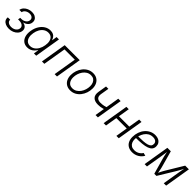

<svg xmlns="http://www.w3.org/2000/svg" viewBox="456 -2144 3750 3750"><g transform="rotate(45 2331.0 -269.5)"><path d="M196.3 6.8Q142.6 6.8 102.1 -11.5Q61.5 -29.8 41.3 -62.3Q21 -94.7 27.3 -137.7H93.8Q88.4 -99.1 120.6 -74.5Q152.8 -49.8 205.6 -49.8Q243.2 -49.8 273.7 -62.7Q304.2 -75.7 324.2 -98.4Q344.2 -121.1 348.6 -149.9Q356.4 -195.8 322.3 -223.4Q288.1 -251 225.1 -251H196.8L205.1 -302.2H232.9Q287.6 -302.2 327.4 -328.9Q367.2 -355.5 374 -398.9Q380.4 -439.9 354.5 -465.8Q328.6 -491.7 279.8 -491.7Q231 -491.7 192.6 -466.6Q154.3 -441.4 147 -399.9H83Q90.8 -443.4 120.6 -476.3Q150.4 -509.3 194.6 -527.8Q238.8 -546.4 289.1 -546.4Q340.8 -546.4 376.7 -527.1Q412.6 -507.8 429 -474.9Q445.3 -441.9 438.5 -400.4Q430.7 -353.5 395.5 -321.8Q360.4 -290 312 -279.8L311.5 -277.3Q370.1 -267.1 397.2 -231.9Q424.3 -196.8 416 -145.5Q408.7 -101.6 377.9 -67.1Q347.2 -32.7 300 -12.9Q252.9 6.8 196.3 6.8Z M708.5 11.2Q641.6 11.2 596.9 -23.9Q552.2 -59.1 534.4 -122.3Q516.6 -185.5 530.3 -268.6Q544.4 -352.1 583.3 -414.6Q622.1 -477.1 678.5 -512Q734.9 -546.9 801.3 -546.9Q848.6 -546.9 879.2 -530.3Q909.7 -513.7 927 -488.3Q944.3 -462.9 951.7 -436H956.5L973.1 -539.1H1038.6L949.2 0H885.7L901.9 -101.1H895.5Q878.9 -73.7 853 -47.9Q827.1 -22 791.3 -5.4Q755.4 11.2 708.5 11.2ZM727.5 -48.3Q779.8 -48.3 821.5 -76.7Q863.3 -105 891.4 -154.8Q919.4 -204.6 929.7 -269Q940.9 -334 929.4 -383.1Q918 -432.1 885.5 -459.7Q853 -487.3 800.8 -487.3Q747.6 -487.3 705.3 -459Q663.1 -430.7 635 -381.6Q606.9 -332.5 596.7 -269Q585.9 -205.6 597.7 -155.5Q609.4 -105.5 642.1 -76.9Q674.8 -48.3 727.5 -48.3Z M1612.3 -539.1 1522.9 0H1458L1537.1 -478H1252.9L1173.3 0H1107.9L1197.3 -539.1Z M1895 11.2Q1832.5 11.2 1787.1 -16.4Q1741.7 -43.9 1717 -93.8Q1692.4 -143.6 1692.4 -209.5Q1692.4 -272.9 1712.6 -333.3Q1732.9 -393.6 1770.8 -441.7Q1808.6 -489.7 1861.3 -518.3Q1914.1 -546.9 1979 -546.9Q2041.5 -546.9 2086.9 -519.3Q2132.3 -491.7 2157 -442.1Q2181.6 -392.6 2181.6 -326.2Q2181.6 -262.2 2161.4 -201.9Q2141.1 -141.6 2103 -93.3Q2064.9 -44.9 2012.2 -16.8Q1959.5 11.2 1895 11.2ZM1896.5 -47.9Q1947.8 -47.9 1988.5 -72.5Q2029.3 -97.2 2057.9 -137.7Q2086.4 -178.2 2101.3 -227.3Q2116.2 -276.4 2116.2 -325.2Q2116.2 -372.6 2100.6 -409.2Q2085 -445.8 2054.2 -466.8Q2023.4 -487.8 1977.5 -487.8Q1926.8 -487.8 1886.2 -463.6Q1845.7 -439.5 1817.1 -398.9Q1788.6 -358.4 1773.2 -309.1Q1757.8 -259.8 1757.8 -209.5Q1757.8 -139.2 1792.7 -93.5Q1827.6 -47.9 1896.5 -47.9Z M2476.1 -175.3Q2383.3 -175.3 2338.4 -222.4Q2293.5 -269.5 2309.6 -365.2L2338.4 -539.1H2403.8L2374.5 -365.2Q2363.8 -297.9 2394.3 -267.1Q2424.8 -236.3 2485.8 -236.3Q2535.2 -236.3 2580.6 -246.6Q2626 -256.8 2673.8 -272.9L2663.1 -210.9Q2629.4 -199.7 2598.9 -191.7Q2568.4 -183.6 2538.6 -179.4Q2508.8 -175.3 2476.1 -175.3ZM2587.4 0 2676.3 -539.1H2742.2L2652.8 0Z M3231 -306.2 3220.7 -245.1H2900.9L2911.1 -306.2ZM2966.3 -539.1 2877 0H2811.5L2900.9 -539.1ZM3318.4 -539.1 3229 0H3163.6L3252.9 -539.1Z M3604 10.3Q3541.5 10.3 3495.4 -15.4Q3449.2 -41 3424.1 -89.6Q3398.9 -138.2 3398.9 -205.6Q3398.9 -277.8 3420.9 -340.6Q3442.9 -403.3 3482.9 -450.2Q3522.9 -497.1 3576.4 -523.4Q3629.9 -549.8 3692.4 -549.8Q3744.1 -549.8 3781.7 -532.2Q3819.3 -514.6 3839.6 -482.4Q3859.9 -450.2 3859.9 -405.8Q3859.9 -356.4 3833.7 -324.5Q3807.6 -292.5 3755.9 -273.9Q3704.1 -255.4 3626.5 -247.8Q3548.8 -240.2 3445.8 -240.2L3453.6 -293Q3543.5 -293 3607.9 -297.4Q3672.4 -301.8 3713.6 -314Q3754.9 -326.2 3774.7 -348.4Q3794.4 -370.6 3794.4 -406.2Q3794.4 -445.3 3766.1 -467.8Q3737.8 -490.2 3686.5 -490.2Q3630.9 -490.2 3588.9 -465.3Q3546.9 -440.4 3518.8 -398.7Q3490.7 -356.9 3476.3 -306.6Q3461.9 -256.3 3461.9 -205.1Q3461.9 -160.2 3477.5 -124.8Q3493.2 -89.4 3525.4 -68.8Q3557.6 -48.3 3607.4 -48.3Q3662.6 -48.3 3707.3 -73.7Q3752 -99.1 3776.4 -140.6L3837.4 -125Q3805.7 -64 3743.4 -26.9Q3681.2 10.3 3604 10.3Z M3943.4 0 4032.7 -539.1H4127.9L4222.7 -196.8Q4228.5 -175.3 4232.7 -155.3Q4236.8 -135.3 4240.2 -116.7Q4243.7 -98.1 4246.6 -80.6Q4249.5 -63 4252.4 -45.9H4239.7Q4248.5 -64 4257.1 -81.5Q4265.6 -99.1 4274.9 -117.7Q4284.2 -136.2 4294.9 -155.8Q4305.7 -175.3 4318.4 -196.8L4524.9 -539.1H4627L4537.6 0H4471.7L4524.9 -319.3Q4528.8 -343.3 4533 -367.2Q4537.1 -391.1 4541.3 -414.8Q4545.4 -438.5 4549.8 -461.9Q4554.2 -485.4 4558.1 -507.8H4566.4Q4550.3 -474.1 4534.9 -444.3Q4519.5 -414.6 4502.7 -384.8Q4485.8 -355 4464.8 -319.8L4269.5 0H4210.4L4120.1 -319.8Q4110.8 -354.5 4103.8 -384.3Q4096.7 -414.1 4091.3 -443.8Q4085.9 -473.6 4080.6 -507.8H4090.3Q4086.4 -483.9 4083.3 -460.9Q4080.1 -438 4076.4 -415Q4072.8 -392.1 4069.1 -368.2Q4065.4 -344.2 4061.5 -319.3L4008.3 0Z"/></g></svg>

Font: Inter 18pt Light
Style: Italic
Weight: 300
Italic angle: -9.3988°
Designer: Rasmus Andersson
Foundry: rsms
Version: Version 4.001;git-66647c0bb